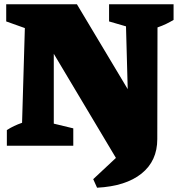

<svg xmlns="http://www.w3.org/2000/svg" viewBox="-20 -680 830 896"><path d="M489 -660H790V-587Q773 -577 755.5 -568.5Q738 -560 715 -552L714 -31Q714 71 640.5 130Q567 189 433 196L415 156L521 57L231 -429V-103L322 -81V0H12V-73Q29 -84 46 -92Q63 -100 83 -107L96 -549L9 -580V-660H339L576 -264L568 -557L489 -580Z"/></svg>

Font: Piazzolla SC Black
Style: Regular
Weight: 900
Designer: Juan Pablo del Peral
Foundry: Huerta Tipografica
Version: Version 1.330